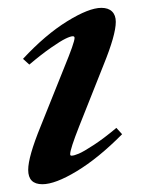

<svg xmlns="http://www.w3.org/2000/svg" viewBox="-20 -458 360 489"><path d="M87.9 11.2Q51.8 11.2 51.8 -25.4Q51.8 -58.6 83.5 -136.2L144 -287.1Q169.9 -350.1 169.9 -361.3Q169.9 -365.7 165.5 -365.7Q159.7 -365.7 147 -359.6Q134.3 -353.5 109.4 -336.2Q84.5 -318.8 54.7 -293.5L38.6 -308.1Q95.7 -369.6 151.1 -403.8Q206.5 -438 238.3 -438Q255.9 -438 265.4 -428.7Q274.9 -419.4 274.9 -402.3Q274.9 -369.1 243.7 -292.5L181.6 -136.2Q158.7 -78.1 158.7 -65.4Q158.7 -61.5 162.1 -61.5Q168.5 -61.5 180.7 -66.7Q192.9 -71.8 219 -88.9Q245.1 -106 276.4 -132.3L291 -116.2Q230.5 -55.2 175.5 -22Q120.6 11.2 87.9 11.2Z"/></svg>

Font: Elstob 14pt SemiBold
Style: Italic
Weight: 600
Italic angle: -20°
Designer: Peter S. Baker
Version: Version 1.015